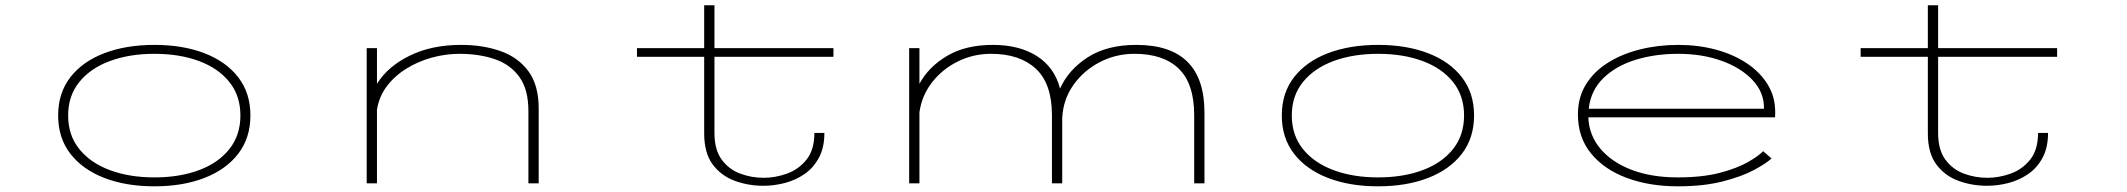

<svg xmlns="http://www.w3.org/2000/svg" viewBox="-20 -678 7865 710"><path d="M551 11Q446 11 365.8 -20Q285.5 -51 240.2 -109.5Q195 -168 195 -251Q195 -334.5 240.5 -392.8Q286 -451 366.2 -481.5Q446.5 -512 551 -512Q656 -512 736 -481.2Q816 -450.5 861 -392.2Q906 -334 906 -251Q906 -168 861 -109.5Q816 -51 736 -20Q656 11 551 11ZM551 -22Q644 -22 715.8 -48.8Q787.5 -75.5 828.2 -126.8Q869 -178 869 -251Q869 -324 828 -375Q787 -426 715.2 -452.5Q643.5 -479 551 -479Q459 -479 387 -452.5Q315 -426 273.5 -375Q232 -324 232 -251Q232 -178 273.2 -126.8Q314.5 -75.5 386.5 -48.8Q458.5 -22 551 -22Z M1336 0V-500H1374V-368Q1414 -432.5 1495.2 -472.2Q1576.5 -512 1685 -512Q1765.5 -512 1830.5 -489.2Q1895.5 -466.5 1933.8 -415Q1972 -363.5 1972 -277V0H1934V-267Q1934 -347 1900.8 -393.2Q1867.5 -439.5 1809.8 -459.2Q1752 -479 1679 -479Q1628 -479 1577 -465Q1526 -451 1482.8 -424.2Q1439.5 -397.5 1410.5 -359Q1381.5 -320.5 1374 -272V0Z M2584 -184.5V-468H2335.5V-500H2584V-658.5H2622V-500H3062V-468H2622V-186.5Q2622 -124 2648.8 -87.8Q2675.5 -51.5 2717.2 -36Q2759 -20.5 2804 -20.5Q2847 -20.5 2890.2 -36Q2933.5 -51.5 2962.5 -87.8Q2991.5 -124 2991.5 -186.5H3028.5Q3028.5 -132 3008.2 -94.5Q2988 -57 2954.8 -34.2Q2921.5 -11.5 2881.8 -1.2Q2842 9 2803 9Q2747 9 2696.8 -9.5Q2646.5 -28 2615.2 -70.2Q2584 -112.5 2584 -184.5Z M3342 0V-500H3380V-368Q3413.5 -430.5 3482 -471.2Q3550.5 -512 3652 -512Q3749.5 -512 3814.5 -470.5Q3879.5 -429 3900 -350.5Q3931 -420 4002.2 -466Q4073.5 -512 4182 -512Q4434 -512 4434 -262V0H4396V-252Q4396 -368.5 4339.2 -423.8Q4282.5 -479 4175 -479Q4106 -479 4046.5 -448Q3987 -417 3949.2 -363.5Q3911.5 -310 3908 -242V0H3870V-252Q3870 -368.5 3810.5 -423.8Q3751 -479 3645 -479Q3579.5 -479 3522.5 -451Q3465.5 -423 3427.2 -374.2Q3389 -325.5 3380 -263V0Z M5076 11Q4971 11 4890.8 -20Q4810.5 -51 4765.2 -109.5Q4720 -168 4720 -251Q4720 -334.5 4765.5 -392.8Q4811 -451 4891.2 -481.5Q4971.5 -512 5076 -512Q5181 -512 5261 -481.2Q5341 -450.5 5386 -392.2Q5431 -334 5431 -251Q5431 -168 5386 -109.5Q5341 -51 5261 -20Q5181 11 5076 11ZM5076 -22Q5169 -22 5240.8 -48.8Q5312.5 -75.5 5353.2 -126.8Q5394 -178 5394 -251Q5394 -324 5353 -375Q5312 -426 5240.2 -452.5Q5168.5 -479 5076 -479Q4984 -479 4912 -452.5Q4840 -426 4798.5 -375Q4757 -324 4757 -251Q4757 -178 4798.2 -126.8Q4839.5 -75.5 4911.5 -48.8Q4983.5 -22 5076 -22Z M6184 11Q6080 11 5996.5 -19.8Q5913 -50.5 5864 -110Q5815 -169.5 5815 -255Q5815 -317.5 5844.5 -365.5Q5874 -413.5 5925.8 -446Q5977.5 -478.5 6044.5 -495.2Q6111.5 -512 6186 -512Q6260 -512 6325 -494.5Q6390 -477 6439.2 -444.2Q6488.5 -411.5 6516.5 -366Q6544.5 -320.5 6544.5 -264.5Q6544.5 -261 6544.5 -254.5Q6544.5 -248 6544 -244H5853.5Q5856 -178.5 5897.8 -128.5Q5939.5 -78.5 6013 -50.2Q6086.5 -22 6184 -22Q6275.5 -22 6340 -39Q6404.5 -56 6444 -78.8Q6483.5 -101.5 6500 -119L6531 -92Q6511 -73.5 6465.8 -49.2Q6420.5 -25 6350 -7Q6279.5 11 6184 11ZM6186 -479Q6099.5 -479 6027.2 -456.5Q5955 -434 5908.8 -388.8Q5862.5 -343.5 5855 -276H6503V-280Q6503 -337 6460.8 -382Q6418.5 -427 6346.8 -453Q6275 -479 6186 -479Z M7109 -184.5V-468H6860.5V-500H7109V-658.5H7147V-500H7587V-468H7147V-186.5Q7147 -124 7173.8 -87.8Q7200.5 -51.5 7242.2 -36Q7284 -20.5 7329 -20.5Q7372 -20.5 7415.2 -36Q7458.5 -51.5 7487.5 -87.8Q7516.5 -124 7516.5 -186.5H7553.5Q7553.5 -132 7533.2 -94.5Q7513 -57 7479.8 -34.2Q7446.5 -11.5 7406.8 -1.2Q7367 9 7328 9Q7272 9 7221.8 -9.5Q7171.5 -28 7140.2 -70.2Q7109 -112.5 7109 -184.5Z"/></svg>

Font: Trispace Expanded Thin
Style: Regular
Weight: 100
Width: 7
Designer: Tyler Finck
Foundry: Etcetera Type Company
Version: Version 1.210; ttfautohint (v1.8.3)